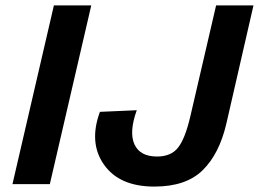

<svg xmlns="http://www.w3.org/2000/svg" viewBox="-20 -680 956 709"><path d="M317 -660 164 0H26L179 -660ZM550 9Q421 9 364 -72Q307 -153 349 -267L485 -273Q456 -192 476.5 -147Q497 -102 560 -102Q612 -102 638 -135.5Q664 -169 683 -251L778 -660H916L816 -224Q790 -112 728.5 -51.5Q667 9 550 9Z"/></svg>

Font: Elaine Sans SemiBold
Style: Italic
Weight: 600
Italic angle: -13°
Designer: Wei Huang
Foundry: Wei Huang
Version: Version 2.001;December 24, 2019;FontCreator 12.0.0.2547 64-b